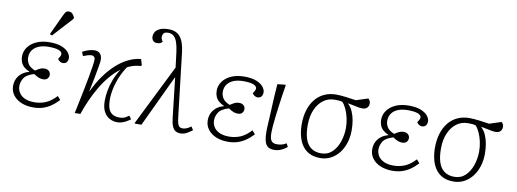

<svg xmlns="http://www.w3.org/2000/svg" viewBox="-62 -1145 4093 1520"><g transform="rotate(10 1984.5 -384.5)"><path d="M242 14Q189 14 147 -3.5Q105 -21 81 -53Q57 -85 57 -126Q57 -159 69.5 -185Q82 -211 105.5 -230Q129 -249 164 -258V-260Q138 -271 120.5 -286.5Q103 -302 94.5 -323Q86 -344 86 -369Q86 -410 110 -443.5Q134 -477 178.5 -497Q223 -517 283 -517Q344 -517 381.5 -501.5Q419 -486 436.5 -463.5Q454 -441 454 -420Q454 -398 443 -385.5Q432 -373 413 -373Q406 -373 398 -376Q390 -379 383.5 -384.5Q377 -390 371 -399Q382 -415 386 -424Q390 -433 390 -439Q390 -459 362.5 -469.5Q335 -480 283 -480Q236 -480 203 -466.5Q170 -453 152.5 -428Q135 -403 135 -369Q135 -342 150 -317.5Q165 -293 207 -276Q228 -290 243.5 -297.5Q259 -305 280 -305Q301 -305 314.5 -293Q328 -281 328 -262Q328 -246 317 -232.5Q306 -219 280 -219Q266 -219 249 -224.5Q232 -230 206 -248Q145 -230 125.5 -199Q106 -168 106 -134Q106 -106 121 -81.5Q136 -57 167 -42.5Q198 -28 245 -28Q292 -28 334.5 -45.5Q377 -63 420 -109L444 -81Q413 -48 381.5 -27Q350 -6 316 4Q282 14 242 14ZM291 -573 273 -581 347 -740Q357 -761 365 -772Q373 -783 391 -783Q408 -783 418 -773Q428 -763 437 -746V-733Z M918 14Q887 14 858 -0.5Q829 -15 810.5 -48.5Q792 -82 792 -138Q792 -176 800 -220Q808 -264 825.5 -310Q843 -356 872 -400Q829 -368 791 -323Q753 -278 721.5 -224.5Q690 -171 664.5 -113.5Q639 -56 620 0H575Q583 -40 594 -91Q605 -142 615.5 -196Q626 -250 635.5 -300.5Q645 -351 650.5 -388.5Q656 -426 656 -444Q656 -458 647.5 -465.5Q639 -473 630 -473Q614 -473 594.5 -467Q575 -461 561 -455L548 -487Q569 -499 595 -507.5Q621 -516 646 -516Q673 -516 689 -499Q705 -482 705 -449Q705 -435 699 -399.5Q693 -364 683 -311Q673 -258 659 -191L661 -190Q693 -259 733 -315.5Q773 -372 819 -414.5Q865 -457 915.5 -482Q966 -507 1018 -512L1032 -466L1027 -457Q1008 -456 989.5 -452.5Q971 -449 954 -443Q937 -437 920 -429Q893 -390 872.5 -342.5Q852 -295 841 -246Q830 -197 830 -152Q830 -116 838.5 -87Q847 -58 869 -42Q891 -26 929 -26Q958 -26 976 -36Q994 -46 1005 -54L1023 -28Q1007 -16 990 -6.5Q973 3 955 8.5Q937 14 918 14Z M1426 14Q1404 14 1387.5 4.5Q1371 -5 1360.5 -29Q1350 -53 1345 -98L1309 -415H1307L1111 0H1060L1056 -4L1299 -493L1284 -613Q1278 -660 1267.5 -691Q1257 -722 1239.5 -738Q1222 -754 1194 -754Q1169 -754 1159 -743Q1149 -732 1149 -713Q1149 -703 1151.5 -696.5Q1154 -690 1157 -685L1163 -676Q1157 -669 1147.5 -663.5Q1138 -658 1119 -658Q1100 -658 1088 -670.5Q1076 -683 1076 -705Q1076 -721 1085.5 -738.5Q1095 -756 1121 -769Q1147 -782 1194 -782Q1224 -782 1247 -772.5Q1270 -763 1286 -743.5Q1302 -724 1312.5 -693Q1323 -662 1328 -620L1388 -107Q1392 -74 1397.5 -57.5Q1403 -41 1412.5 -34.5Q1422 -28 1436 -28Q1451 -28 1466.5 -34Q1482 -40 1504 -55L1521 -28Q1499 -11 1475.5 1.5Q1452 14 1426 14Z M1807 14Q1754 14 1712 -3.5Q1670 -21 1646 -53Q1622 -85 1622 -126Q1622 -159 1634.5 -185Q1647 -211 1670.5 -230Q1694 -249 1729 -258V-260Q1703 -271 1685.5 -286.5Q1668 -302 1659.5 -323Q1651 -344 1651 -369Q1651 -410 1675 -443.5Q1699 -477 1743.5 -497Q1788 -517 1848 -517Q1909 -517 1946.5 -501.5Q1984 -486 2001.5 -463.5Q2019 -441 2019 -420Q2019 -398 2008 -385.5Q1997 -373 1978 -373Q1971 -373 1963 -376Q1955 -379 1948.5 -384.5Q1942 -390 1936 -399Q1947 -415 1951 -424Q1955 -433 1955 -439Q1955 -459 1927.5 -469.5Q1900 -480 1848 -480Q1801 -480 1768 -466.5Q1735 -453 1717.5 -428Q1700 -403 1700 -369Q1700 -342 1715 -317.5Q1730 -293 1772 -276Q1793 -290 1808.5 -297.5Q1824 -305 1845 -305Q1866 -305 1879.5 -293Q1893 -281 1893 -262Q1893 -246 1882 -232.5Q1871 -219 1845 -219Q1831 -219 1814 -224.5Q1797 -230 1771 -248Q1710 -230 1690.5 -199Q1671 -168 1671 -134Q1671 -106 1686 -81.5Q1701 -57 1732 -42.5Q1763 -28 1810 -28Q1857 -28 1899.5 -45.5Q1942 -63 1985 -109L2009 -81Q1978 -48 1946.5 -27Q1915 -6 1881 4Q1847 14 1807 14Z M2180 14Q2157 14 2141.5 7.5Q2126 1 2115.5 -14Q2105 -29 2100 -54.5Q2095 -80 2095 -116Q2095 -120 2095 -127.5Q2095 -135 2095.5 -146Q2096 -157 2096.5 -170.5Q2097 -184 2098 -200.5Q2099 -217 2100 -235.5Q2101 -254 2102 -274Q2103 -294 2104 -316Q2105 -338 2106 -361Q2107 -384 2108.5 -407.5Q2110 -431 2112 -455Q2114 -479 2115 -503L2177 -510L2182 -506Q2175 -466 2168.5 -421Q2162 -376 2156 -330.5Q2150 -285 2145 -242.5Q2140 -200 2137.5 -167.5Q2135 -135 2135 -116Q2135 -96 2138.5 -77Q2142 -58 2154.5 -46Q2167 -34 2194 -34Q2215 -34 2232.5 -38.5Q2250 -43 2269 -55L2283 -28Q2270 -17 2254 -7.5Q2238 2 2219.5 8Q2201 14 2180 14Z M2550 14Q2497 14 2460.5 -5.5Q2424 -25 2402 -58.5Q2380 -92 2370 -135Q2360 -178 2360 -225Q2360 -290 2376.5 -341.5Q2393 -393 2423 -429Q2453 -465 2495 -484Q2537 -503 2588 -503Q2608 -503 2627 -501.5Q2646 -500 2665.5 -497.5Q2685 -495 2705.5 -492Q2726 -489 2749 -486L2845 -517Q2851 -510 2856.5 -502Q2862 -494 2862 -478Q2862 -464 2855.5 -453Q2849 -442 2838 -436.5Q2827 -431 2813 -431Q2797 -431 2781 -433.5Q2765 -436 2744.5 -441Q2724 -446 2693 -451V-449Q2717 -426 2731 -394Q2745 -362 2751.5 -324.5Q2758 -287 2758 -245Q2758 -190 2742.5 -142.5Q2727 -95 2699 -60Q2671 -25 2633 -5.5Q2595 14 2550 14ZM2550 -24Q2603 -24 2638.5 -58Q2674 -92 2692 -145.5Q2710 -199 2710 -256Q2710 -296 2701.5 -334.5Q2693 -373 2678.5 -404.5Q2664 -436 2647 -454Q2632 -459 2619.5 -460Q2607 -461 2584 -461Q2533 -461 2493.5 -432Q2454 -403 2431 -350Q2408 -297 2408 -225Q2408 -158 2423.5 -113.5Q2439 -69 2471 -46.5Q2503 -24 2550 -24Z M3129 14Q3076 14 3034 -3.5Q2992 -21 2968 -53Q2944 -85 2944 -126Q2944 -159 2956.5 -185Q2969 -211 2992.5 -230Q3016 -249 3051 -258V-260Q3025 -271 3007.5 -286.5Q2990 -302 2981.5 -323Q2973 -344 2973 -369Q2973 -410 2997 -443.5Q3021 -477 3065.5 -497Q3110 -517 3170 -517Q3231 -517 3268.5 -501.5Q3306 -486 3323.5 -463.5Q3341 -441 3341 -420Q3341 -398 3330 -385.5Q3319 -373 3300 -373Q3293 -373 3285 -376Q3277 -379 3270.5 -384.5Q3264 -390 3258 -399Q3269 -415 3273 -424Q3277 -433 3277 -439Q3277 -459 3249.5 -469.5Q3222 -480 3170 -480Q3123 -480 3090 -466.5Q3057 -453 3039.5 -428Q3022 -403 3022 -369Q3022 -342 3037 -317.5Q3052 -293 3094 -276Q3115 -290 3130.5 -297.5Q3146 -305 3167 -305Q3188 -305 3201.5 -293Q3215 -281 3215 -262Q3215 -246 3204 -232.5Q3193 -219 3167 -219Q3153 -219 3136 -224.5Q3119 -230 3093 -248Q3032 -230 3012.5 -199Q2993 -168 2993 -134Q2993 -106 3008 -81.5Q3023 -57 3054 -42.5Q3085 -28 3132 -28Q3179 -28 3221.5 -45.5Q3264 -63 3307 -109L3331 -81Q3300 -48 3268.5 -27Q3237 -6 3203 4Q3169 14 3129 14Z M3621 14Q3568 14 3531.5 -5.5Q3495 -25 3473 -58.5Q3451 -92 3441 -135Q3431 -178 3431 -225Q3431 -290 3447.5 -341.5Q3464 -393 3494 -429Q3524 -465 3566 -484Q3608 -503 3659 -503Q3679 -503 3698 -501.5Q3717 -500 3736.5 -497.5Q3756 -495 3776.5 -492Q3797 -489 3820 -486L3916 -517Q3922 -510 3927.5 -502Q3933 -494 3933 -478Q3933 -464 3926.5 -453Q3920 -442 3909 -436.5Q3898 -431 3884 -431Q3868 -431 3852 -433.5Q3836 -436 3815.5 -441Q3795 -446 3764 -451V-449Q3788 -426 3802 -394Q3816 -362 3822.5 -324.5Q3829 -287 3829 -245Q3829 -190 3813.5 -142.5Q3798 -95 3770 -60Q3742 -25 3704 -5.5Q3666 14 3621 14ZM3621 -24Q3674 -24 3709.5 -58Q3745 -92 3763 -145.5Q3781 -199 3781 -256Q3781 -296 3772.5 -334.5Q3764 -373 3749.5 -404.5Q3735 -436 3718 -454Q3703 -459 3690.5 -460Q3678 -461 3655 -461Q3604 -461 3564.5 -432Q3525 -403 3502 -350Q3479 -297 3479 -225Q3479 -158 3494.5 -113.5Q3510 -69 3542 -46.5Q3574 -24 3621 -24Z"/></g></svg>

Font: Literata ExtraLight
Style: Italic
Weight: 250
Italic angle: -2°
Designer: Latin by Veronika Burian and Jose Scaglione. Greek by Irene Vlachou. Cyrillic by Vera Evstafieva
Foundry: TypeTogether
Version: Version 3.002